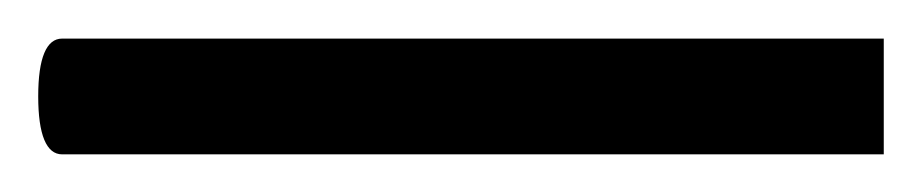

<svg xmlns="http://www.w3.org/2000/svg" viewBox="-33 -82 489 102"><path d="M0 -61.5C-8.3 -61.5 -12.7 -51.3 -12.7 -30.8C-12.7 -10.3 -8.3 0 0 0H436.5V-61.5Z"/></svg>

Font: Estedad Light
Style: Regular
Weight: 300
Designer: Amin Abedi
Version: Version 7.3